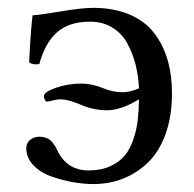

<svg xmlns="http://www.w3.org/2000/svg" viewBox="-20 -459 494 489"><path d="M334 -233.9Q332.5 -265.1 325.7 -293Q318.8 -320.8 305.2 -346.9Q291.5 -373 266.8 -388.4Q242.2 -403.8 209 -403.8Q155.8 -403.8 125.2 -376.7Q94.7 -349.6 80.1 -295.9Q65.4 -293 54.2 -299.8Q58.1 -381.8 63 -419.9Q84 -421.4 136.5 -430.2Q189 -439 216.8 -439Q270 -439 309.6 -422.1Q349.1 -405.3 372.3 -375.2Q395.5 -345.2 406.7 -306.6Q418 -268.1 418 -221.2Q418 -162.6 401.6 -117.4Q385.3 -72.3 356.7 -44.9Q328.1 -17.6 293 -3.9Q257.8 9.8 217.8 9.8Q193.8 9.8 166.7 5.1Q139.6 0.5 111.6 -9.3Q83.5 -19 65.2 -38.1Q46.9 -57.1 46.9 -82Q46.9 -94.2 56.4 -102.5Q65.9 -110.8 80.1 -110.8Q95.2 -110.8 105.7 -103.8Q116.2 -96.7 127 -74.2Q151.4 -24.9 206.1 -24.9Q237.3 -24.9 260.7 -35.6Q284.2 -46.4 297.9 -63Q311.5 -79.6 319.8 -104.5Q328.1 -129.4 330.8 -153.1Q333.5 -176.8 334 -206.1Q288.1 -178.2 252.9 -178.2Q216.8 -178.2 184.1 -192.9Q152.8 -206.1 133.8 -206.1Q126 -206.1 114.3 -203.1Q102.5 -200.2 100.1 -200.2Q96.2 -200.2 94 -205.1Q91.8 -210 91.8 -213.9Q91.8 -224.6 122.3 -235.4Q152.8 -246.1 186 -246.1Q215.3 -246.1 244.1 -233.9Q267.6 -224.1 292 -224.1Q310.5 -224.1 334 -233.9Z"/></svg>

Font: Common Serif
Style: Regular
Weight: 400
Designer: Philipp H. Poll, Khaled Hosny
Foundry: Stefan Peev, Context Ltd.
Version: Version 1.026